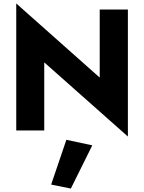

<svg xmlns="http://www.w3.org/2000/svg" viewBox="-20 -755 834 1111"><path d="M557 -700H720V35L236 -394V0H74V-735L557 -306ZM364 54 514 86 390 336 276 313Z"/></svg>

Font: Jost*
Style: Bold
Weight: 700
Version: Version 3.7